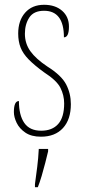

<svg xmlns="http://www.w3.org/2000/svg" viewBox="-20 -561 355 802"><path d="M151 10Q111 10 86 -7Q61 -24 49.5 -48Q38 -72 38 -93Q38 -139 59 -139Q59 -80 81.5 -47.5Q104 -15 152 -15Q198 -15 223 -43Q248 -71 248 -129Q248 -163 232.5 -194Q217 -225 164 -259Q124 -288 100 -312.5Q76 -337 66 -362.5Q56 -388 56 -421Q56 -475 85 -508Q114 -541 164 -541Q211 -541 239.5 -516Q268 -491 268 -450Q268 -405 247 -405Q247 -516 164 -516Q121 -516 102.5 -488Q84 -460 84 -420Q84 -379 107 -347Q130 -315 178 -283Q237 -246 256.5 -208Q276 -170 276 -126Q276 -62 243 -26Q210 10 151 10ZM126 208Q131 171 135.5 136Q140 101 142 61H181V71Q176 92 169 119.5Q162 147 154 174Q146 201 138 221H126Z"/></svg>

Font: Noto Serif Tamil ExtraCondensed Thin
Style: Regular
Weight: 100
Width: 2
Designer: Indian Type Foundry, Tom Grace, and the Monotype Design Team
Foundry: Monotype Imaging Inc.
Version: Version 2.004; ttfautohint (v1.8.4.7-5d5b)